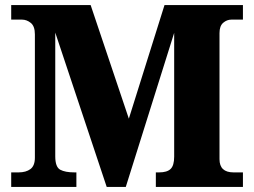

<svg xmlns="http://www.w3.org/2000/svg" viewBox="-20 -734 997 754"><path d="M24 0V-57H53Q82 -57 99.5 -70Q117 -83 117 -115V-599Q117 -631 101 -644Q85 -657 66 -657H24V-714H336L486 -268L626 -714H934V-657H889Q871 -657 856.5 -644.5Q842 -632 842 -604V-109Q842 -57 897 -57H934V0H592V-57H605Q636 -57 650 -70.5Q664 -84 664 -119V-605L474 0H399L197 -606V-120Q197 -78 216.5 -67.5Q236 -57 272 -57H280V0Z"/></svg>

Font: Noto Serif Devanagari ExtraBold
Style: Regular
Weight: 800
Designer: Universal Thirst, Indian Type Foundry and the Monotype Design Team
Foundry: Monotype Imaging Inc.
Version: Version 2.004; ttfautohint (v1.8.4.7-5d5b)